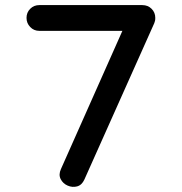

<svg xmlns="http://www.w3.org/2000/svg" viewBox="-20 -734 714 753"><path d="M538 -714Q560 -714 574.5 -699.5Q589 -685 589 -664Q589 -657 588 -652.5Q587 -648 585 -643L311 -30Q301 -8 282.5 -3Q264 2 245.5 -6Q227 -14 218 -31.5Q209 -49 219 -71L460 -613H134Q113 -613 98.5 -628Q84 -643 84 -664Q84 -685 98.5 -699.5Q113 -714 134 -714Z"/></svg>

Font: Noto Sans Duployan
Style: Bold
Weight: 700
Designer: David Corbett
Foundry: David Corbett
Version: Version 3.001